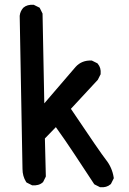

<svg xmlns="http://www.w3.org/2000/svg" viewBox="-20 -778 540 804"><path d="M397 4.9 377.4 -4.9 375 -6.3 373.5 -8.3Q332.5 -70.8 291.5 -132.8Q253.9 -189.9 213.9 -245.6L168 -198.2L171.9 -41V-39.1L170.9 -36.6L161.1 -17.1L160.2 -15.1L158.7 -14.2Q150.4 -6.8 139.6 -3.9Q128.9 -1 116.2 -2H114.3L112.8 -2.9L93.3 -12.7L90.8 -14.2L89.4 -16.1Q74.2 -40 74.2 -70.8Q74.2 -98.6 62.5 -710.9V-711.4V-711.9Q63 -716.8 64.2 -721.2Q65.4 -725.6 67.1 -729.5Q68.8 -733.4 71.3 -737.3Q73.7 -741.2 76.7 -744.6L77.1 -745.1L77.6 -745.6Q85.9 -752.9 96.7 -755.9Q107.4 -758.8 120.1 -757.8H122.1L123.5 -756.8L143.1 -747.1L146 -745.6L147.5 -742.7L157.2 -723.1L158.2 -721.2V-718.8L165.5 -345.2L296.4 -497.6Q309.6 -512.2 326.4 -518.8Q343.3 -525.4 362.8 -524.4H364.7L366.7 -523.4L386.2 -513.7L388.2 -512.7L389.2 -511.2Q403.8 -494.6 401.4 -468.8V-466.8L400.4 -465.3L390.6 -445.8L390.1 -444.8L389.2 -443.4L276.9 -322.3Q399.9 -139.2 423.8 -108.9Q449.7 -76.2 456.1 -34.7L456.5 -31.7L455.1 -28.8L445.3 -9.3L444.3 -7.3L442.9 -6.3Q426.3 8.3 400.4 5.9H398.4Z"/></svg>

Font: NaikaiFont
Style: Bold
Weight: 700
Version: Version 1.89